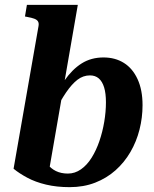

<svg xmlns="http://www.w3.org/2000/svg" viewBox="-20 -761 635 792"><path d="M260 -45Q289 -45 314 -62.5Q339 -80 358 -110.5Q377 -141 390 -179Q403 -217 410 -258.5Q417 -300 417 -339Q417 -376 409.5 -400.5Q402 -425 387.5 -437.5Q373 -450 351 -450Q323 -450 299.5 -432Q276 -414 252.5 -379.5Q229 -345 204 -295L183 -317Q214 -383 246 -429Q278 -475 317 -499.5Q356 -524 407 -524Q455 -524 491 -501.5Q527 -479 547.5 -434.5Q568 -390 568 -327Q568 -276 555.5 -226.5Q543 -177 518 -134Q493 -91 456.5 -58.5Q420 -26 372.5 -7.5Q325 11 267 11Q214 11 170 0.5Q126 -10 92.5 -28Q59 -46 36 -65L139 -654Q141 -666 136.5 -673Q132 -680 121 -684Q110 -688 93 -691L83 -693L91 -741H301L180 -44Q167 -53 159 -63.5Q151 -74 147.5 -85.5Q144 -97 145 -109Q146 -121 153 -133Q160 -106 174.5 -86Q189 -66 210.5 -55.5Q232 -45 260 -45Z"/></svg>

Font: Roboto Serif 72pt SemiCondensed SemiBold
Style: Italic
Weight: 600
Width: 4
Italic angle: -10°
Designer: Greg Gazdowicz
Foundry: Commercial Type
Version: Version 1.008